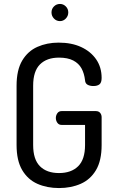

<svg xmlns="http://www.w3.org/2000/svg" viewBox="-20 -947 588 973"><path d="M279 6Q218 6 169.5 -15.5Q121 -37 92.5 -85Q64 -133 64 -212V-513Q64 -592 92.5 -640Q121 -688 169.5 -709.5Q218 -731 277 -731Q343 -731 391.5 -708.5Q440 -686 467.5 -646Q495 -606 495 -552Q495 -528 484 -519.5Q473 -511 453 -511Q436 -511 424 -517.5Q412 -524 411 -540Q407 -575 393 -600.5Q379 -626 351 -640.5Q323 -655 279 -655Q217 -655 182.5 -620.5Q148 -586 148 -513V-212Q148 -139 182.5 -104.5Q217 -70 279 -70Q341 -70 376 -104.5Q411 -139 411 -212V-314H292Q278 -314 270.5 -325Q263 -336 263 -349Q263 -362 270.5 -373Q278 -384 292 -384H466Q480 -384 487.5 -375Q495 -366 495 -353V-212Q495 -133 466.5 -85Q438 -37 389 -15.5Q340 6 279 6ZM284 -840Q266 -840 253.5 -853Q241 -866 241 -884Q241 -902 253.5 -914.5Q266 -927 284 -927Q301 -927 313.5 -914.5Q326 -902 326 -884Q326 -866 313.5 -853Q301 -840 284 -840Z"/></svg>

Font: Dosis Medium
Style: Regular
Weight: 500
Designer: EdgarTolentino, PabloImpallari, IginoMarini
Foundry: EdgarTolentino, PabloImpallari, IginoMarini
Version: Version 3.001; ttfautohint (v1.8.2)